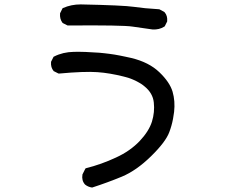

<svg xmlns="http://www.w3.org/2000/svg" viewBox="-20 -754 1040 854"><path d="M389.2 80.1Q371.6 77.6 358.4 66.9L357.9 66.4Q342.3 48.8 346.7 22.5V21.5L347.2 21L358.9 -2.4L360.4 -4.9L362.8 -5.9Q430.7 -22.9 495.6 -53.2Q527.8 -67.9 554.2 -86.4Q580.6 -105 601.1 -126.5Q642.1 -169.9 655.8 -212.9Q668.9 -255.4 664.1 -298.3Q659.7 -339.8 623 -369.6Q619.6 -372.6 615.7 -375.5Q611.8 -378.4 607.7 -381.1Q603.5 -383.8 599.1 -386.2Q594.7 -388.7 590.3 -391.1Q585.9 -393.6 581.1 -395.8Q576.2 -397.9 571.3 -400.1Q566.4 -402.3 561 -404.3Q555.7 -406.2 550.3 -408Q544.9 -409.7 539.3 -411.1Q533.7 -412.6 527.8 -414.1Q498.5 -421.4 469.7 -426.3Q440.9 -431.2 412.6 -433.1Q384.8 -435.1 342.3 -433.6Q299.8 -432.1 242.7 -426.8H241.2L239.7 -427.2L220.2 -437L218.8 -437.5L218.3 -438.5Q205.1 -454.1 207 -478V-479L207.5 -480L217.3 -499.5L218.3 -501.5L220.2 -502.4Q259.3 -522.5 308.6 -523.4Q356.4 -524.4 421.4 -519.5Q432.1 -518.6 443.4 -517.3Q454.6 -516.1 466.1 -514.6Q477.5 -513.2 489.5 -511.2Q501.5 -509.3 513.7 -506.8Q525.9 -504.4 538.3 -501.7Q550.8 -499 564 -496.1Q642.6 -477.1 688.7 -432.9Q734.9 -388.7 747.6 -346.2Q759.8 -304.2 754.4 -256.3Q752.4 -240.2 749.5 -224.9Q746.6 -209.5 742.4 -194.8Q738.3 -180.2 732.9 -166Q716.8 -122.6 651.4 -58.6Q586.4 4.9 522 31.7Q458 58.1 391.6 79.6L390.1 80.1ZM658.2 -623Q613.3 -628.9 569.3 -635.7Q525.9 -642.6 282.2 -640.6H280.8L279.8 -641.1L260.3 -650.9L258.8 -651.9L257.8 -652.8Q245.1 -669.9 247.1 -693.8V-694.8L247.6 -695.8L257.3 -715.3L258.3 -717.3L260.3 -718.3Q296.4 -734.4 338.9 -734.4Q528.8 -730.5 575.2 -723.6Q620.6 -716.8 687 -712.9H688L689.5 -712.4L710.9 -700.7L711.9 -699.7L712.4 -699.2Q719.2 -691.4 721.9 -681.4Q724.6 -671.4 723.6 -659.7V-658.7L723.1 -657.7L713.4 -638.2L712.4 -636.7L710.9 -635.7Q688 -621.1 658.7 -623Z"/></svg>

Font: NaikaiFont
Style: SemiBold
Weight: 600
Version: Version 1.89